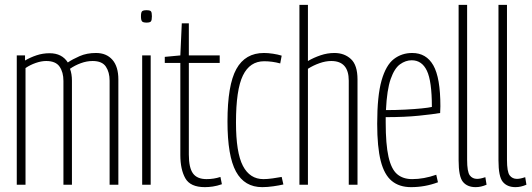

<svg xmlns="http://www.w3.org/2000/svg" viewBox="-20 -760 2187 790"><path d="M49 0V-532H83V-511Q105 -524 130.5 -532.5Q156 -541 184 -541Q235 -541 259 -503Q278 -516 307.5 -529Q337 -542 375 -542Q418 -542 442.5 -514Q467 -486 467 -433V0H431V-428Q431 -463 415.5 -486Q400 -509 361 -509Q337 -509 312.5 -500Q288 -491 268 -477Q276 -456 276 -428V0H241V-427Q241 -463 225 -486Q209 -509 170 -509Q150 -509 127 -501Q104 -493 85 -480V0Z M583 -667Q569 -667 564.5 -672Q560 -677 560 -693Q560 -709 564.5 -713.5Q569 -718 583 -718Q597 -718 601 -713.5Q605 -709 605 -693Q605 -677 601 -672Q597 -667 583 -667ZM565 0V-532H600V0Z M823 10Q763 10 742.5 -26.5Q722 -63 722 -122V-501H658V-526L722 -532L728 -664H757V-532H884V-501H757V-124Q757 -70 774 -46.5Q791 -23 830 -23Q860 -23 887 -32L893 -2Q873 5 855.5 7.5Q838 10 823 10Z M916 -260Q916 -410 952.5 -476Q989 -542 1066 -542Q1083 -542 1103 -539Q1123 -536 1139 -531L1133 -499Q1100 -508 1067 -508Q1008 -508 979.5 -449.5Q951 -391 951 -256Q951 -132 979.5 -77.5Q1008 -23 1064 -23Q1080 -23 1101.5 -26Q1123 -29 1139 -32L1146 -1Q1129 3 1104.5 6.5Q1080 10 1059 10Q986 10 951 -54Q916 -118 916 -260Z M1212 0V-740H1247V-509Q1271 -523 1299 -532.5Q1327 -542 1356 -542Q1397 -542 1424 -517Q1451 -492 1451 -433V0H1415V-428Q1415 -509 1343 -509Q1320 -509 1294.5 -500Q1269 -491 1247 -477V0Z M1671 10Q1623 10 1592 -15.5Q1561 -41 1546.5 -98Q1532 -155 1532 -251Q1532 -366 1550 -429Q1568 -492 1600.5 -517Q1633 -542 1676 -542Q1734 -542 1763 -491Q1792 -440 1792 -323Q1792 -318 1791.5 -308Q1791 -298 1791 -295Q1762 -290 1704 -284Q1646 -278 1567 -278Q1567 -267 1567 -256Q1567 -166 1578.5 -115Q1590 -64 1614 -43.5Q1638 -23 1676 -23Q1724 -23 1775 -41L1782 -10Q1729 10 1671 10ZM1568 -307Q1608 -307 1647 -309Q1686 -311 1715.5 -314Q1745 -317 1757 -320Q1757 -426 1736.5 -469Q1716 -512 1674 -512Q1649 -512 1626 -495.5Q1603 -479 1587.5 -435Q1572 -391 1568 -307Z M1902 -740V-103Q1902 -53 1913 -38.5Q1924 -24 1943 -24Q1949 -24 1957 -25.5Q1965 -27 1977 -31L1982 0Q1959 10 1937 10Q1903 10 1885 -11.5Q1867 -33 1867 -100V-740Z M2066 -740V-103Q2066 -53 2077 -38.5Q2088 -24 2107 -24Q2113 -24 2121 -25.5Q2129 -27 2141 -31L2146 0Q2123 10 2101 10Q2067 10 2049 -11.5Q2031 -33 2031 -100V-740Z"/></svg>

Font: Georama Condensed ExtraLight
Style: Regular
Weight: 200
Width: 3
Designer: Jean-Baptiste Levee
Foundry: Production Type
Version: Version 1.000